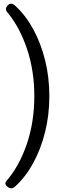

<svg xmlns="http://www.w3.org/2000/svg" viewBox="-20 -804 341 1035"><path d="M40 -784Q51 -784 62 -773Q118 -722 159 -647Q200 -572 223 -480Q246 -388 246 -286Q246 -184 223 -92Q200 0 159 75Q118 150 62 201Q52 211 41 211Q34 211 26.5 207Q19 203 14 197Q9 191 9 185Q9 181 11 177.5Q13 174 16 170Q84 91 124.5 -27.5Q165 -146 165 -286Q165 -422 126 -539Q87 -656 21 -736Q16 -741 14 -746.5Q12 -752 12 -756Q12 -761 16 -767.5Q20 -774 26 -779Q32 -784 40 -784Z"/></svg>

Font: Asap VF Beta
Style: Regular
Weight: 400
Designer: Pablo Cosgaya
Foundry: Pablo Cosgaya
Version: Version 1.007